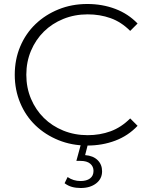

<svg xmlns="http://www.w3.org/2000/svg" viewBox="-20 -725 757 963"><path d="M418 5Q340 5 273.5 -22Q207 -49 158 -96Q109 -143 81.5 -208.5Q54 -274 54 -350Q54 -427 81.5 -492Q109 -557 158 -604Q207 -651 273.5 -678Q340 -705 418 -705Q493 -705 558 -680.5Q623 -656 670 -607L633 -570Q588 -615 534.5 -634Q481 -653 420 -653Q354 -653 297.5 -630Q241 -607 200 -566.5Q159 -526 135.5 -470.5Q112 -415 112 -350Q112 -285 135.5 -229.5Q159 -174 200 -133.5Q241 -93 297.5 -70Q354 -47 420 -47Q481 -47 534.5 -66.5Q588 -86 633 -131L670 -94Q623 -44 558 -19.5Q493 5 418 5ZM385 218Q361 218 341 212.5Q321 207 304 194L319 163Q348 183 384 183Q414 183 431.5 170Q449 157 449 132Q449 110 432.5 96Q416 82 384 82H363L387 -6H422L407 53Q447 56 469.5 78Q492 100 492 134Q492 172 462 195Q432 218 385 218Z"/></svg>

Font: Montserrat-Alt1 Light
Style: Regular
Weight: 300
Designer: Differentunic
Foundry: Differentunic
Version: Version 7.222